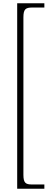

<svg xmlns="http://www.w3.org/2000/svg" viewBox="-20 -793 331 1173"><path d="M85 360H251V334H175C137 334 123 325 123 275V-687C123 -738 137 -747 178 -747H251V-773H85Z"/></svg>

Font: Noto Serif Telugu ExtraLight
Style: Regular
Weight: 200
Designer: Jelle Bosma - Monotype Design Team
Foundry: Monotype Imaging Inc.
Version: Version 2.005